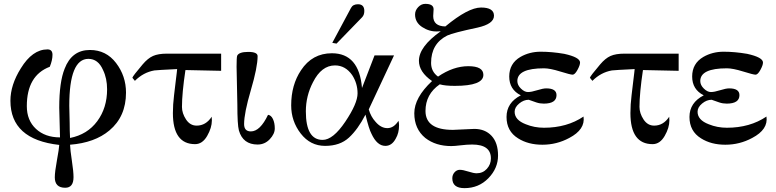

<svg xmlns="http://www.w3.org/2000/svg" viewBox="-20 -740 4024 995"><path d="M291 -28 287 -182Q287 -315 315 -384Q352 -481 446 -481Q530 -481 581.5 -413.5Q633 -346 633 -260Q633 -136 547 -64Q471 0 343 10Q344 37 352.5 93Q361 149 361 178Q361 233 318 233Q264 233 264 179Q264 151 275 91Q286 31 287 11Q34 -17 34 -218Q34 -300 88 -386Q148 -484 226 -484Q252 -484 252 -456Q252 -428 238 -394Q119 -349 119 -190Q119 -116 166.5 -72Q214 -28 291 -28ZM339 -192 341 -104Q341 -63 343 -25Q433 -43 484 -112Q535 -181 535 -277Q535 -334 514 -377Q489 -435 438 -435Q339 -435 339 -192Z M1126 -462V-373L941 -377Q923 -257 923 -186Q923 -153 944 -121Q965 -89 999 -89Q1047 -89 1077 -135Q1078 -130 1078 -116Q1078 -78 1053.5 -35.5Q1029 7 991 7Q876 7 876 -154Q876 -198 882 -246.5Q888 -295 891 -322Q894 -349 896 -363Q898 -377 898 -382Q794 -377 780 -375Q723 -365 679 -321L666 -337Q668 -346 719 -406Q746 -438 773 -450Q800 -462 845 -462Z M1210 -199 1206 -394Q1206 -442 1209 -451Q1218 -471 1266.5 -471Q1315 -471 1315 -449Q1315 -392 1280 -273Q1245 -154 1245 -97Q1245 -59 1280 -59Q1328 -59 1369 -145Q1385 -143 1394.5 -123Q1404 -103 1404 -74.5Q1404 -46 1378 -18.5Q1352 9 1315 9Q1239 9 1218 -64Q1210 -94 1210 -199Z M1868 -683Q1868 -662 1856 -650L1724 -514L1702 -518L1799 -699Q1809 -718 1835 -718Q1868 -718 1868 -683ZM2048 -90Q2048 -51 2031 -22Q2011 16 1977 16Q1934 16 1905 -47Q1892 -71 1874 -146Q1835 -70 1788.5 -27Q1742 16 1665 16Q1588 16 1538.5 -48Q1489 -112 1489 -194Q1489 -300 1540 -376Q1598 -464 1700 -464Q1841 -464 1856 -284L1921 -453H2022L1891 -173Q1902 -135 1926 -109Q1954 -76 1987.5 -76Q2021 -76 2045 -114Q2048 -104 2048 -90ZM1652 -15Q1706 -15 1769.5 -109.5Q1833 -204 1833 -256Q1833 -308 1805 -351Q1770 -401 1716 -401Q1646 -401 1602 -314Q1565 -243 1565 -163Q1565 -15 1652 -15Z M2327 -67 2438 -72Q2494 -72 2527.5 -36Q2561 0 2561 66Q2561 132 2511 183.5Q2461 235 2387 235Q2324 235 2324 184Q2324 166 2335.5 153Q2347 140 2363 140Q2379 140 2407 149Q2435 158 2450 158Q2482 158 2503 135Q2524 112 2524 81Q2524 9 2427 9Q2401 9 2368 13Q2335 17 2319 17Q2238 17 2184 -25Q2127 -72 2127 -153Q2127 -234 2219 -320Q2151 -367 2151 -425Q2151 -498 2264 -578L2245 -577Q2204 -576 2167.5 -600Q2131 -624 2131 -665Q2131 -686 2147 -703Q2163 -720 2184 -720Q2227 -720 2227 -692L2225 -657Q2225 -604 2288 -603Q2406 -701 2473 -701Q2540 -701 2540 -658.5Q2540 -616 2455 -597Q2328 -570 2298 -556Q2214 -514 2214 -414Q2214 -369 2250 -343Q2329 -397 2407 -397Q2485 -397 2485 -352Q2485 -295 2337 -295Q2286 -295 2259 -303Q2185 -252 2185 -165Q2185 -67 2327 -67Z M3004 -136Q3014 -69 2930 -25Q2865 10 2791 10Q2717 10 2665 -23Q2605 -60 2605 -134Q2605 -208 2679 -246Q2619 -276 2619 -343.5Q2619 -411 2677 -445Q2724 -472 2782 -472Q2840 -472 2904 -461Q2986 -443 2986 -416Q2986 -402 2972.5 -377.5Q2959 -353 2947.5 -353Q2936 -353 2883 -369.5Q2830 -386 2799 -386Q2661 -386 2661 -320Q2661 -299 2679.5 -281Q2698 -263 2716 -263Q2734 -263 2764 -272.5Q2794 -282 2811 -282Q2864 -282 2864 -247Q2864 -203 2798 -203Q2778 -203 2760 -209L2720 -223Q2694 -223 2670.5 -203.5Q2647 -184 2647 -161Q2647 -118 2705 -96Q2749 -78 2799 -78Q2918 -78 3004 -136Z M3497 -462V-373L3312 -377Q3294 -257 3294 -186Q3294 -153 3315 -121Q3336 -89 3370 -89Q3418 -89 3448 -135Q3449 -130 3449 -116Q3449 -78 3424.5 -35.5Q3400 7 3362 7Q3247 7 3247 -154Q3247 -198 3253 -246.5Q3259 -295 3262 -322Q3265 -349 3267 -363Q3269 -377 3269 -382Q3165 -377 3151 -375Q3094 -365 3050 -321L3037 -337Q3039 -346 3090 -406Q3117 -438 3144 -450Q3171 -462 3216 -462Z M3952 -136Q3962 -69 3878 -25Q3813 10 3739 10Q3665 10 3613 -23Q3553 -60 3553 -134Q3553 -208 3627 -246Q3567 -276 3567 -343.5Q3567 -411 3625 -445Q3672 -472 3730 -472Q3788 -472 3852 -461Q3934 -443 3934 -416Q3934 -402 3920.5 -377.5Q3907 -353 3895.5 -353Q3884 -353 3831 -369.5Q3778 -386 3747 -386Q3609 -386 3609 -320Q3609 -299 3627.5 -281Q3646 -263 3664 -263Q3682 -263 3712 -272.5Q3742 -282 3759 -282Q3812 -282 3812 -247Q3812 -203 3746 -203Q3726 -203 3708 -209L3668 -223Q3642 -223 3618.5 -203.5Q3595 -184 3595 -161Q3595 -118 3653 -96Q3697 -78 3747 -78Q3866 -78 3952 -136Z"/></svg>

Font: GFS Didot
Style: Regular
Weight: 400
Designer: Takis Katsoulidis and George D. Matthiopoulos
Foundry: Takis Katsoulidis and George D. Matthiopoulos
Version: Version 1.0